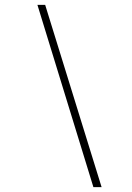

<svg xmlns="http://www.w3.org/2000/svg" viewBox="-20 -742 532 776"><path d="M357.4 14.2 131.3 -722.2H162.6L390.6 14.2Z"/></svg>

Font: PlayfairDisplaySC-Italic
Style: Italic
Weight: 400
Italic angle: -14°
Designer: Claus Eggers Sørensen
Foundry: Claus Eggers Sørensen
Version: Version 1.004;PS 001.004;hotconv 1.0.70;makeotf.lib2.5.58329